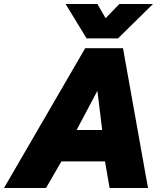

<svg xmlns="http://www.w3.org/2000/svg" viewBox="-50 -940 828 960"><path d="M278 -920H437L478 -849L547 -920H715L540 -748H383ZM376 -699H565L690 0H498L475 -133H257L180 0H-30ZM461 -290 437 -486 333 -290Z"/></svg>

Font: Readiness ExtraBold
Style: Italic
Weight: 800
Italic angle: -12°
Designer: Katatrad Team
Foundry: CadsonDemak
Version: Version 1.00;January 16, 2020;FontCreator 12.0.0.2550 64-bit